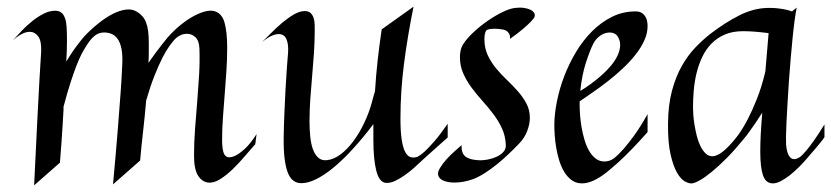

<svg xmlns="http://www.w3.org/2000/svg" viewBox="-20 -537 2485 574"><path d="M398.9 -57.1 317.9 14.2Q327.1 -86.4 332.5 -154.3Q337.9 -222.2 340.8 -263.2Q344.2 -311.5 345.2 -338.9Q347.2 -370.6 343.3 -390.4Q339.4 -410.2 331.3 -421.1Q323.2 -432.1 312.7 -436Q302.2 -439.9 292 -439.9Q281.2 -439.9 272.7 -436Q264.2 -432.1 256.3 -424.1Q248.5 -416 240.7 -404.1Q232.9 -392.1 224.1 -376Q216.8 -361.8 208 -339.4Q200.7 -320.3 190.9 -290.5Q181.2 -260.7 169.9 -217.8V-209Q168.9 -185.5 167 -159.2Q165.5 -136.7 163.6 -108.4Q161.6 -80.1 159.2 -50.8L82 17.1Q87.4 -101.6 91.6 -179Q95.7 -256.3 98.1 -301.3Q101.1 -354 103 -381.8Q104.5 -414.6 94.2 -428.2Q84 -441.9 68.8 -441.9Q57.1 -441.9 43.7 -434.6Q30.3 -427.2 18.1 -416Q30.3 -429.7 45.2 -445.3Q60.1 -460.9 76.7 -474.1Q93.3 -487.3 110.6 -496.1Q127.9 -504.9 145 -504.9Q155.8 -504.9 163.3 -499.3Q170.9 -493.7 174.8 -481Q178.2 -472.2 179.2 -455.1Q180.2 -438 180.2 -416Q180.2 -401.9 179.7 -385.7Q179.2 -369.6 178.2 -353Q188.5 -370.1 198.2 -384.3Q208 -398.4 215.8 -408.2Q224.6 -419.9 232.9 -429.2Q252.9 -450.2 274.7 -467.5Q296.4 -484.9 317.1 -495.4Q337.9 -505.9 356.4 -508.3Q375 -510.7 389.2 -502Q398.9 -496.1 405.8 -488.3Q412.6 -480.5 416.7 -469.7Q420.9 -459 422.9 -444.1Q424.8 -429.2 424.8 -409.2Q424.8 -394 424.8 -379.2Q424.8 -364.3 423.8 -349.1Q435.1 -365.2 445.1 -378.9Q455.1 -392.6 463.4 -402.8Q472.7 -415 481 -424.8Q499.5 -445.8 519.3 -461.9Q539.1 -478 557.9 -488.3Q576.7 -498.5 592.8 -502.7Q608.9 -506.8 620.1 -503.9Q643.1 -498 651.1 -470Q659.2 -441.9 659.2 -394Q659.2 -357.4 656.7 -322.3Q654.3 -287.1 651.6 -253.2Q648.9 -219.2 646.5 -185.8Q644 -152.3 644 -119.1Q644 -96.2 647.7 -82.8Q651.4 -69.3 662.1 -66.9Q672.9 -65.9 686 -72.8Q697.3 -78.6 712.9 -93Q728.5 -107.4 747.1 -136.2L743.2 -106Q730 -91.3 712.6 -70.8Q695.3 -50.3 676.5 -32Q657.7 -13.7 638.4 -1.5Q619.1 10.7 602.1 8.8Q583.5 6.3 571.8 -12.5Q560.1 -31.2 560.1 -71.8Q560.1 -112.8 563.2 -153.1Q566.4 -193.4 569.6 -233.2Q572.8 -272.9 575.2 -312.7Q577.6 -352.5 576.2 -392.1Q575.2 -415.5 564.2 -425.8Q553.2 -436 539.1 -436Q520.5 -436 504.9 -421.9Q497.6 -414.6 487.3 -400.6Q477.1 -386.7 465.6 -364.3Q454.1 -341.8 441.7 -310.3Q429.2 -278.8 417 -236.8Q413.1 -190.9 408 -146.2Q402.8 -101.6 398.9 -57.1Z M1318.4 -126Q1294.9 -105.5 1279.8 -91.6Q1264.6 -77.6 1254.9 -69.3Q1243.7 -59.6 1237.3 -53.2Q1230 -45.9 1217.5 -34.9Q1205.1 -23.9 1190.7 -13.7Q1176.3 -3.4 1161.4 3.7Q1146.5 10.7 1134.3 9.8Q1114.3 8.8 1105.2 -25.6Q1096.2 -60.1 1096.2 -119.1V-166Q1079.1 -143.1 1063.7 -124.8Q1048.3 -106.4 1036.6 -93.8Q1022.9 -78.6 1011.2 -66.9Q986.8 -43 965.8 -27.1Q944.8 -11.2 927.2 -2.4Q909.7 6.3 896 9Q882.3 11.7 872.1 9.8Q862.3 7.8 854 0.5Q845.7 -6.8 839.8 -22.5Q834 -38.1 830.8 -63.2Q827.6 -88.4 828.1 -126Q828.6 -163.6 830.3 -200.9Q832 -238.3 833.7 -272Q835.4 -305.7 837.6 -333.7Q839.8 -361.8 841.3 -380.9Q842.8 -405.3 836.2 -420.2Q829.6 -435.1 813 -435.1Q803.2 -435.1 791 -429.4Q778.8 -423.8 763.2 -411.1Q774.9 -422.4 790.5 -438.2Q806.2 -454.1 823.5 -468.8Q840.8 -483.4 858.4 -493.7Q876 -503.9 891.1 -503.9Q902.8 -503.9 908.9 -497.8Q915 -491.7 917.7 -482.9Q920.4 -474.1 920.7 -464.1Q920.9 -454.1 920.9 -446.8Q920.9 -411.6 918.5 -377.2Q916 -342.8 913.1 -308.8Q910.2 -274.9 907.7 -241.2Q905.3 -207.5 905.3 -173.8Q905.3 -150.4 907.5 -128.7Q909.7 -106.9 915.5 -90.8Q921.4 -74.7 931.4 -65.7Q941.4 -56.6 957 -58.1Q977.5 -60.1 997.8 -75.2Q1018.1 -90.3 1036.1 -114.5Q1054.2 -138.7 1068.8 -169.4Q1083.5 -200.2 1092.3 -232.9Q1093.3 -236.8 1094.7 -242.2Q1095.7 -246.6 1097.4 -252Q1099.1 -257.3 1101.1 -264.2Q1104 -311.5 1109.1 -357.4Q1114.3 -403.3 1121.1 -449.2L1216.3 -517.1Q1198.2 -427.7 1187.7 -345.7Q1177.2 -263.7 1177.2 -182.1Q1177.2 -143.6 1180.9 -119.6Q1184.6 -95.7 1191.2 -83Q1197.8 -70.3 1207 -67.4Q1216.3 -64.5 1227.1 -67.9Q1236.8 -72.3 1250 -84.5Q1261.2 -94.7 1278.3 -114.3Q1295.4 -133.8 1318.4 -167ZM763.2 -411.1 760.3 -409.2Z M1578.1 -486.8Q1575.7 -481 1566.9 -472.2Q1559.6 -464.4 1545.2 -451.9Q1530.8 -439.5 1504.9 -420.9Q1505.4 -429.2 1502.7 -434.8Q1500 -440.4 1496.1 -443.4Q1491.7 -446.8 1486.3 -448.2Q1455.1 -454.1 1437 -448.2Q1432.6 -446.3 1430.4 -438.7Q1428.2 -431.2 1428.2 -419.9Q1428.2 -393.1 1438.2 -371.8Q1448.2 -350.6 1463.4 -332.3Q1478.5 -314 1496.1 -297.4Q1513.7 -280.8 1528.8 -263.4Q1543.9 -246.1 1554 -227.1Q1564 -208 1564 -185.1Q1564 -165.5 1555.9 -144.8Q1547.9 -124 1531.2 -106.9Q1517.1 -92.3 1500.7 -76.7Q1484.4 -61 1467 -46.9Q1449.7 -32.7 1431.6 -21Q1413.6 -9.3 1396 -2Q1366.2 8.8 1338.9 8.8Q1320.3 8.8 1306.6 3.4Q1293 -2 1290 -13.2Q1287.6 -22 1295.4 -34.9Q1303.2 -47.9 1314.9 -60.8Q1326.7 -73.7 1339.6 -85.2Q1352.5 -96.7 1359.9 -103Q1358.9 -79.6 1370.8 -69.6Q1382.8 -59.6 1409.2 -58.1Q1422.4 -57.1 1437 -59.8Q1451.7 -62.5 1464.1 -68.1Q1476.6 -73.7 1484.6 -82.5Q1492.7 -91.3 1492.2 -103Q1491.2 -130.4 1480.7 -153.1Q1470.2 -175.8 1454.8 -196Q1439.5 -216.3 1422.1 -235.6Q1404.8 -254.9 1389.9 -274.9Q1375 -294.9 1365 -317.4Q1355 -339.8 1355 -366.2Q1355 -377.4 1357.4 -387.7Q1359.9 -397.9 1366.2 -407.2Q1377.4 -423.8 1397 -441.9Q1416.5 -460 1438.5 -475.1Q1460.4 -490.2 1481.9 -500.7Q1503.4 -511.2 1519 -513.2Q1534.2 -515.1 1546.1 -513.4Q1558.1 -511.7 1565.9 -507.8Q1573.7 -503.9 1576.9 -498.3Q1580.1 -492.7 1578.1 -486.8Z M1916 -142.1Q1890.1 -112.8 1868.4 -90.6Q1846.7 -68.4 1830.1 -53.2Q1810.5 -35.6 1794.9 -22.9Q1752 11.2 1720.2 11.2Q1702.1 11.2 1689.2 1.7Q1676.3 -7.8 1667 -22.9Q1657.7 -38.1 1651.9 -57.1Q1646 -76.2 1642.8 -95.5Q1639.6 -114.7 1638.4 -132.3Q1637.2 -149.9 1637.2 -162.1Q1637.2 -194.8 1644.8 -232.9Q1652.3 -271 1666.7 -308.8Q1681.2 -346.7 1702.1 -381.6Q1723.1 -416.5 1750.2 -443.6Q1777.3 -470.7 1809.8 -486.8Q1842.3 -502.9 1879.9 -502.9Q1890.1 -502.9 1897 -499.3Q1903.8 -495.6 1908.2 -489.3Q1912.6 -482.9 1914.3 -475.1Q1916 -467.3 1916 -459Q1916 -437.5 1906.2 -416Q1896.5 -394.5 1880.1 -373.8Q1863.8 -353 1842.8 -333.3Q1821.8 -313.5 1799.1 -295.7Q1776.4 -277.8 1753.9 -262.2Q1731.4 -246.6 1712.9 -233.9V-223.1Q1712.9 -210.9 1714.1 -193.6Q1715.3 -176.3 1718.5 -157.5Q1721.7 -138.7 1727.1 -120.1Q1732.4 -101.6 1740.7 -86.9Q1749 -72.3 1760.5 -63.2Q1772 -54.2 1787.1 -54.2Q1793.9 -54.2 1801.3 -56.4Q1808.6 -58.6 1815.9 -64Q1828.6 -74.2 1844.7 -92.3Q1858.4 -107.9 1876.5 -132.8Q1894.5 -157.7 1916 -195.8ZM1825.2 -430.2Q1819.3 -437 1810.1 -439Q1800.8 -440.9 1790.3 -438Q1779.8 -435.1 1769.8 -426.8Q1759.8 -418.5 1752.9 -404.8Q1743.2 -385.3 1731.4 -348.9Q1719.7 -312.5 1714.8 -265.1Q1730.5 -274.4 1747.1 -286.6Q1763.7 -298.8 1779.1 -312.5Q1794.4 -326.2 1806.9 -341.1Q1819.3 -356 1826.4 -371.3Q1833.5 -386.7 1834 -401.6Q1834.5 -416.5 1825.2 -430.2Z M2444.8 -127Q2440.4 -120.1 2432.6 -110.6Q2424.8 -101.1 2417 -91.8Q2408.2 -81.1 2397.9 -69.8Q2385.3 -54.2 2370.6 -39.6Q2356 -24.9 2341.6 -13.4Q2327.1 -2 2313.5 4.9Q2299.8 11.7 2289.1 11.2Q2268.6 10.3 2260.7 -13.9Q2252.9 -38.1 2252.9 -84Q2252.9 -108.4 2254.4 -136.7Q2255.9 -165 2258.8 -200.2Q2248 -183.1 2238.3 -168.9Q2228.5 -154.8 2220.7 -144Q2211.9 -131.3 2203.1 -121.1Q2177.2 -89.4 2153.1 -64.9Q2128.9 -40.5 2108.6 -23.9Q2088.4 -7.3 2073 1.5Q2057.6 10.3 2048.8 11.2Q2040 12.2 2027.6 5.4Q2015.1 -1.5 2003.9 -21Q1992.7 -40.5 1984.6 -75.7Q1976.6 -110.8 1977.1 -167Q1977.5 -223.1 1989 -265.9Q2000.5 -308.6 2018.8 -340.6Q2037.1 -372.6 2059.6 -395.8Q2082 -418.9 2104 -436Q2149.4 -470.7 2191.2 -491.5Q2232.9 -512.2 2272.9 -513.2Q2286.1 -513.7 2298.8 -512.7Q2310.1 -511.7 2323 -509.5Q2335.9 -507.3 2347.7 -502.9L2361.8 -514.2Q2358.9 -500.5 2355.7 -477.1Q2352.5 -453.6 2349.6 -424.3Q2346.7 -395 2343.8 -361.8Q2340.8 -328.6 2338.6 -295.2Q2336.4 -261.7 2334.5 -230.2Q2332.5 -198.7 2331.3 -172.9Q2330.1 -147 2329.8 -128.9Q2329.6 -110.8 2330.1 -104Q2332.5 -76.2 2343 -65.9Q2353.5 -55.7 2372.1 -67.9Q2379.4 -73.7 2390.1 -86.4Q2399.4 -97.2 2412.8 -116Q2426.3 -134.8 2444.8 -165ZM2277.8 -438Q2231.4 -443.8 2201.7 -443.8Q2169.9 -443.8 2146.5 -433.6Q2123 -423.3 2106.4 -406Q2089.8 -388.7 2079.1 -366Q2068.4 -343.3 2062.3 -317.9Q2056.2 -292.5 2054 -266.1Q2051.8 -239.7 2051.8 -215.8Q2051.8 -207.5 2052.7 -193.4Q2053.7 -179.2 2056.4 -163.1Q2059.1 -147 2063.2 -130.4Q2067.4 -113.8 2074 -100.3Q2080.6 -86.9 2089.4 -78.4Q2098.1 -69.8 2109.9 -69.8Q2122.6 -69.8 2140.9 -83.7Q2159.2 -97.7 2185.1 -130.9Q2200.2 -151.4 2215.3 -180.2Q2228 -204.6 2242.4 -240.2Q2256.8 -275.9 2268.1 -323.2Z"/></svg>

Font: Quintessential
Style: Regular
Weight: 400
Designer: Astigmatic (AOETI)
Foundry: Astigmatic (AOETI)
Version: Version 1.000